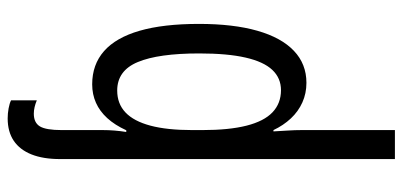

<svg xmlns="http://www.w3.org/2000/svg" viewBox="-293 -512 1044 498"><g transform="rotate(-90 229.0 -263.0)"><path d="M170.9 -765.1Q183.6 -765.1 196.8 -762.7Q210 -760.3 217.8 -756.3V-689.5Q208.5 -693.4 200 -695.3Q191.4 -697.3 183.1 -697.3Q159.7 -697.3 150.1 -681.4Q140.6 -665.5 140.6 -625V-517.6Q140.6 -503.4 139.4 -488.3Q138.2 -473.1 135.7 -457.5H140.1Q153.8 -487.3 171.6 -506.8Q189.5 -526.4 211.4 -536.1Q233.4 -545.9 259.3 -545.9Q310.5 -545.9 345.5 -515.1Q380.4 -484.4 398.2 -422.9Q416 -361.3 416 -269Q416 -179.7 398.2 -117.4Q380.4 -55.2 346.2 -22.7Q312 9.8 263.2 9.8Q235.8 9.8 212.4 -0.7Q189 -11.2 170.9 -30.5Q152.8 -49.8 140.6 -75.7H137.2Q138.2 -56.2 139.4 -38.1Q140.6 -20 140.6 -3.9V239.3H65.4V-628.9Q65.4 -672.9 77.4 -703.1Q89.4 -733.4 112.8 -749.3Q136.2 -765.1 170.9 -765.1ZM243.2 -481Q209 -481 186.3 -459.5Q163.6 -438 152.1 -394.8Q140.6 -351.6 140.6 -286.1V-260.3Q140.6 -190.9 152.1 -145.5Q163.6 -100.1 186.8 -78.1Q210 -56.2 244.1 -56.2Q275.4 -56.2 296.6 -78.6Q317.9 -101.1 328.6 -147.9Q339.4 -194.8 339.4 -268.1Q339.4 -374 317.1 -427.5Q294.9 -481 243.2 -481Z"/></g></svg>

Font: Open Sans Condensed
Style: Regular
Weight: 400
Width: 3
Designer: Monotype Design Team
Foundry: Monotype Imaging Inc.
Version: Version 3.000